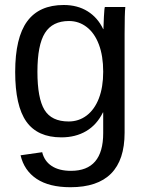

<svg xmlns="http://www.w3.org/2000/svg" viewBox="-20 -557 596 784"><path d="M267.6 207.5Q181.2 207.5 129.9 173.6Q78.6 139.6 64 77.1L152.3 64.5Q161.1 101.1 191.2 120.8Q221.2 140.6 270 140.6Q401.4 140.6 401.4 -13.2V-98.1H400.4Q375.5 -47.4 332 -21.7Q288.6 3.9 230.5 3.9Q133.3 3.9 87.6 -60.5Q42 -125 42 -263.2Q42 -403.3 91.1 -470Q140.1 -536.6 240.2 -536.6Q296.4 -536.6 337.6 -511Q378.9 -485.4 401.4 -438H402.3Q402.3 -452.6 404.3 -488.8Q406.2 -524.9 408.2 -528.3H491.7Q488.8 -502 488.8 -418.9V-15.1Q488.8 207.5 267.6 207.5ZM401.4 -264.2Q401.4 -328.6 383.8 -375.2Q366.2 -421.9 334.2 -446.5Q302.2 -471.2 261.7 -471.2Q194.3 -471.2 163.6 -422.4Q132.8 -373.5 132.8 -264.2Q132.8 -155.8 161.6 -108.4Q190.4 -61 260.3 -61Q301.8 -61 334 -85.4Q366.2 -109.9 383.8 -155.5Q401.4 -201.2 401.4 -264.2Z"/></svg>

Font: Liberation Sans
Style: Regular
Weight: 400
Designer: Steve Matteson
Foundry: Ascender Corporation
Version: Version 2.00.1